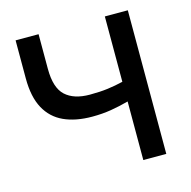

<svg xmlns="http://www.w3.org/2000/svg" viewBox="-103 -802 897 904"><g transform="rotate(-15 345.0 -350.0)"><path d="M486 0V-285.5Q441.5 -273.5 399 -266.5Q356.5 -259.5 307.5 -259.5Q226.5 -259.5 169.2 -285.8Q112 -312 81.5 -368.2Q51 -424.5 51 -514.5V-700H163V-531Q163 -438.5 204.2 -400.5Q245.5 -362.5 323 -362.5Q372.5 -362.5 410.8 -367.5Q449 -372.5 486 -381.5V-700H598V0Z"/></g></svg>

Font: Geologica Roman
Style: Regular
Weight: 400
Designer: Sindre Bremnes, Frode Helland
Foundry: Monokrom Skriftforlag AS
Version: Version 1.010;gftools[0.9.28]